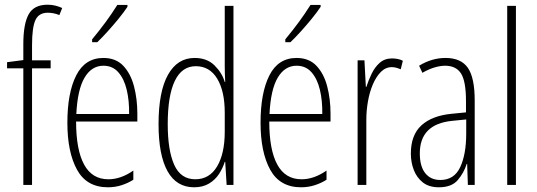

<svg xmlns="http://www.w3.org/2000/svg" viewBox="-20 -785 2279 815"><path d="M195 -495H116V0H79V-495H10V-521L79 -530V-598Q79 -683 101.5 -724Q124 -765 182 -765Q200 -765 215.5 -761Q231 -757 244 -751L232 -721Q220 -726 207.5 -728.5Q195 -731 183 -731Q145 -731 130.5 -700Q116 -669 116 -593V-529H195Z M419 -539Q472 -539 503.5 -505.5Q535 -472 549 -418Q563 -364 563 -303V-269H303Q303 -149 337 -86.5Q371 -24 440 -24Q493 -24 546 -61V-22Q524 -8 496.5 1Q469 10 438 10Q348 10 307 -64.5Q266 -139 266 -264Q266 -391 303.5 -465Q341 -539 419 -539ZM419 -506Q369 -506 339 -455.5Q309 -405 304 -301H528Q529 -357 518 -403.5Q507 -450 482.5 -478Q458 -506 419 -506ZM521 -756Q505 -732 482.5 -704.5Q460 -677 436 -650.5Q412 -624 393 -606H371V-618Q404 -658 429 -692Q454 -726 478 -764H521Z M804 10Q729 10 691 -58.5Q653 -127 653 -258Q653 -396 693 -467.5Q733 -539 806 -539Q859 -539 891 -507Q923 -475 934 -437H936Q935 -456 934.5 -473Q934 -490 934 -506V-760H971V0H942L936 -98H934Q926 -72 910 -47Q894 -22 867.5 -6Q841 10 804 10ZM809 -24Q869 -24 901.5 -78.5Q934 -133 934 -226V-307Q934 -398 902 -451Q870 -504 811 -504Q752 -504 722 -441.5Q692 -379 692 -258Q692 -147 719.5 -85.5Q747 -24 809 -24Z M1239 -539Q1292 -539 1323.5 -505.5Q1355 -472 1369 -418Q1383 -364 1383 -303V-269H1123Q1123 -149 1157 -86.5Q1191 -24 1260 -24Q1313 -24 1366 -61V-22Q1344 -8 1316.5 1Q1289 10 1258 10Q1168 10 1127 -64.5Q1086 -139 1086 -264Q1086 -391 1123.5 -465Q1161 -539 1239 -539ZM1239 -506Q1189 -506 1159 -455.5Q1129 -405 1124 -301H1348Q1349 -357 1338 -403.5Q1327 -450 1302.5 -478Q1278 -506 1239 -506ZM1341 -756Q1325 -732 1302.5 -704.5Q1280 -677 1256 -650.5Q1232 -624 1213 -606H1191V-618Q1224 -658 1249 -692Q1274 -726 1298 -764H1341Z M1644 -537Q1654 -537 1666.5 -535Q1679 -533 1690 -527L1681 -491Q1674 -494 1664 -497Q1654 -500 1643 -500Q1617 -500 1597 -480Q1577 -460 1563 -427.5Q1549 -395 1542 -355.5Q1535 -316 1535 -278V0H1498V-529H1527L1533 -416H1535Q1544 -444 1557.5 -472Q1571 -500 1592 -518.5Q1613 -537 1644 -537Z M1871 -539Q1937 -539 1966 -497Q1995 -455 1995 -359V0H1966L1963 -89H1961Q1949 -51 1923 -20.5Q1897 10 1843 10Q1801 10 1775 -10.5Q1749 -31 1736.5 -63.5Q1724 -96 1724 -133Q1724 -212 1769 -253Q1814 -294 1897 -302L1958 -308V-356Q1958 -440 1937 -473Q1916 -506 1869 -506Q1850 -506 1825.5 -499Q1801 -492 1773 -476L1759 -506Q1813 -539 1871 -539ZM1899 -272Q1762 -258 1762 -134Q1762 -79 1785 -50Q1808 -21 1849 -21Q1908 -21 1933.5 -75.5Q1959 -130 1959 -218V-278Z M2170 0H2133V-760H2170Z"/></svg>

Font: Noto Sans Devanagari ExtraCondensed ExtraLight
Style: Regular
Weight: 200
Width: 2
Designer: Jelle Bosma - Monotype Design Team
Foundry: Monotype Imaging Inc.
Version: Version 2.004; ttfautohint (v1.8.4.7-5d5b)